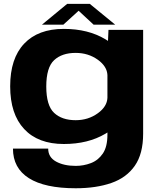

<svg xmlns="http://www.w3.org/2000/svg" viewBox="-20 -746 840 1000"><path d="M374.5 234.5Q213.5 234.5 130.5 182Q47.5 129.5 47.5 28H231Q231 73 272 95.5Q313 118 374.5 118Q415.5 118 453.5 103.5Q491.5 89 515.5 53.8Q539.5 18.5 539.5 -44.5V-56Q534.5 -53 529 -49.5Q439 4 312.5 4Q178.5 4 105.8 -74Q33 -152 33 -296.5Q33 -441.5 105.8 -518.5Q178.5 -595.5 312.5 -595.5Q439 -595.5 529 -541.5Q536 -537 542.5 -533L545 -590.5H725.5V-49.5Q725.5 55 682.2 117.2Q639 179.5 560 207Q481 234.5 374.5 234.5ZM539.5 -355Q537.5 -400 490 -434.5Q440 -470.5 374 -470.5Q302.5 -470.5 261.8 -432.5Q221 -394.5 221 -295.5Q221 -196.5 261.8 -158.2Q302.5 -120 374 -120Q440 -120 490 -156.5Q537.5 -191 539.5 -236.5ZM198.5 -617.5 330 -726H447.5L580 -617.5H467.5L389.5 -690L310 -617.5Z"/></svg>

Font: Anybody ExtraExpanded Regular
Style: Bold
Weight: 700
Width: 8
Designer: Tyler Finck
Foundry: Etcetera Type Company
Version: Version 1.010; ttfautohint (v1.8.3) -l 8 -r 50 -G 200 -x 14 